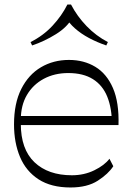

<svg xmlns="http://www.w3.org/2000/svg" viewBox="-20 -821 576 849"><path d="M292 8Q206 8 150.5 -28Q95 -64 68.5 -127Q42 -190 42 -271Q42 -364 74 -427.5Q106 -491 161 -523.5Q216 -556 285 -556Q351 -556 401.5 -525.5Q452 -495 479.5 -431.5Q507 -368 504 -268H64V-308H492L475 -270Q475 -342 454.5 -393Q434 -444 391 -471Q348 -498 282 -498Q221 -498 173.5 -472.5Q126 -447 99 -401Q72 -355 72 -291V-274Q72 -161 132.5 -103.5Q193 -46 298 -46Q352 -46 397 -68Q442 -90 464 -119L481 -86Q459 -52 412.5 -22Q366 8 292 8ZM122 -620 115 -635Q171 -663 212 -707Q253 -751 278 -801H294Q321 -749 363 -705.5Q405 -662 457 -635L450 -620Q409 -634 373.5 -653Q338 -672 311.5 -695.5Q285 -719 271 -744H301Q279 -702 227.5 -670Q176 -638 122 -620Z"/></svg>

Font: Savate ExtraLight
Style: Regular
Weight: 200
Designer: Max Esnée
Foundry: Plomb Type
Version: Version 2.000